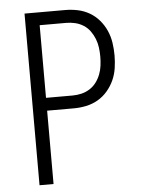

<svg xmlns="http://www.w3.org/2000/svg" viewBox="-53 -777 605 819"><g transform="rotate(-5 250.0 -367.5)"><path d="M83 0V-735H257Q284 -735 310.5 -729.5Q337 -724 360.5 -710.5Q384 -697 402 -676Q420 -655 431 -630Q442 -605 446 -578Q450 -551 450 -524Q450 -497 446 -470Q442 -443 431 -418.5Q420 -394 402 -373Q384 -352 360.5 -338.5Q337 -325 310.5 -319.5Q284 -314 257 -314H143V0ZM143 -369H257Q276 -369 295 -373.5Q314 -378 330.5 -388.5Q347 -399 358.5 -414.5Q370 -430 377 -448Q384 -466 386.5 -485.5Q389 -505 389 -524Q389 -544 386.5 -563Q384 -582 377 -600Q370 -618 358.5 -634Q347 -650 330.5 -660.5Q314 -671 295 -675.5Q276 -680 257 -680H143Z"/></g></svg>

Font: Iosevka Fixed Light
Style: Regular
Weight: 300
Monospace: yes
Designer: Belleve Invis
Foundry: Belleve Invis
Version: Version 32.3.0